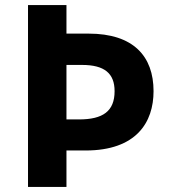

<svg xmlns="http://www.w3.org/2000/svg" viewBox="-20 -800 668 754"><path d="M583 -442C583 -579 504 -668 328 -668H241V-780H90V-66H241V-209H316C516 -209 583 -320 583 -442ZM290 -331H241V-545H302C390 -545 430 -512 430 -442C430 -363 384 -331 290 -331Z"/></svg>

Font: Noto Sans Malayalam UI
Style: Bold
Weight: 700
Designer: Jelle Bosma - Monotype Design Team
Foundry: Monotype Imaging Inc.
Version: Version 2.104